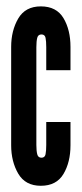

<svg xmlns="http://www.w3.org/2000/svg" viewBox="-20 -575 256 602"><path d="M108 7.5Q59.5 7.5 37.2 -30.5Q15 -68.5 15 -119.5V-428Q15 -479 37.2 -517Q59.5 -555 108 -555Q157 -555 179 -518.2Q201 -481.5 201 -428V-355H125V-427Q125 -446 122.8 -456.5Q120.5 -467 110 -467Q99.5 -467 96.8 -456.5Q94 -446 94 -427V-120.5Q94 -102 96.8 -91.2Q99.5 -80.5 110 -80.5Q120.5 -80.5 122.8 -91.2Q125 -102 125 -120.5V-192.5H201V-119.5Q201 -66.5 179 -29.5Q157 7.5 108 7.5Z"/></svg>

Font: League Gothic Condensed
Style: Regular
Weight: 400
Width: 3
Designer: The League of Moveable Type
Version: Version 2.001